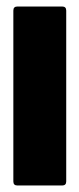

<svg xmlns="http://www.w3.org/2000/svg" viewBox="-20 -570 244 590"><path d="M33.5 0Q21 0 21 -12.5V-537.5Q21 -550 33.5 -550H171Q183.5 -550 183.5 -537.5V-12.5Q183.5 0 171 0Z"/></svg>

Font: Jaro 24pt
Style: Regular
Weight: 400
Designer: Agyei Archer, Celine Hurka, Mirko Velimirović
Version: Version 1.000